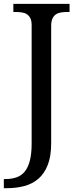

<svg xmlns="http://www.w3.org/2000/svg" viewBox="-31 -734 408 994"><path d="M-11.2 192.9H-2Q30.3 192.9 55.4 183.8Q80.6 174.8 97.7 153.6Q114.7 132.3 123.8 96.9Q132.8 61.5 132.8 8.8V-604Q132.8 -626 126.2 -639.4Q119.6 -652.8 108.4 -660.2Q97.2 -667.5 82.3 -669.7Q67.4 -671.9 50.8 -671.9H38.1V-713.9H329.1V-671.9H315.9Q299.3 -671.9 284.2 -669.4Q269 -667 258.1 -659.4Q247.1 -651.9 240.5 -637.7Q233.9 -623.5 233.9 -600.1V7.8Q233.9 75.2 216.3 119.9Q198.7 164.6 168 191.2Q137.2 217.8 95.5 229Q53.7 240.2 5.9 240.2H-11.2Z"/></svg>

Font: Noto Serif
Style: Regular
Weight: 400
Designer: Monotype Design team
Foundry: Monotype Imaging Inc.
Version: Version 1.02